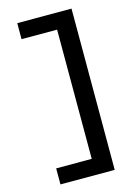

<svg xmlns="http://www.w3.org/2000/svg" viewBox="-141 -896 782 1111"><g transform="rotate(-15 250.0 -340.0)"><path d="M78 143V47H291V-727H78V-823H403V143Z"/></g></svg>

Font: Zed Mono
Style: Bold
Weight: 700
Monospace: yes
Designer: Belleve Invis
Foundry: Belleve Invis
Version: Version 1.0.0; ttfautohint (v1.8.4)